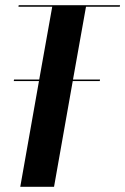

<svg xmlns="http://www.w3.org/2000/svg" viewBox="-20 -719 482 739"><path d="M441 -693H311L261 -413H365L364 -407H260L188 0H58L130 -407H33L34 -413H131L181 -693H51L52 -699H442Z"/></svg>

Font: Moniqa Black Ita Display
Style: Italic
Weight: 900
Italic angle: -10°
Designer: Rajesh Rajput
Foundry: Rajesh Rajput
Version: Version 1.000